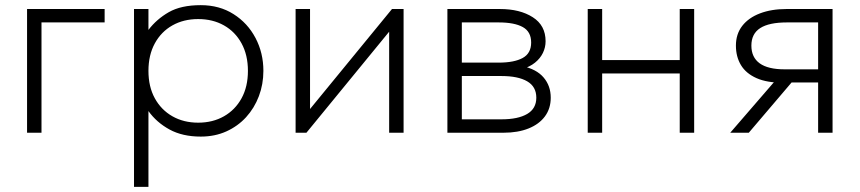

<svg xmlns="http://www.w3.org/2000/svg" viewBox="-20 -515 3336 745"><path d="M85 0V-480H386V-428H141V0Z M500 210V-480H556V-399Q587.5 -440.5 635 -467.8Q682.5 -495 759 -495Q831.5 -495 886.2 -460.2Q941 -425.5 971.5 -367.5Q1002 -309.5 1002 -240Q1002 -188 984.5 -141.8Q967 -95.5 934.8 -60.2Q902.5 -25 858 -5Q813.5 15 759 15Q688 15 637.8 -12.5Q587.5 -40 556 -84V210ZM749 -39Q805.5 -39 849 -63.8Q892.5 -88.5 917.2 -133.5Q942 -178.5 942 -240Q942 -301.5 917.2 -346.8Q892.5 -392 849 -416.5Q805.5 -441 749 -441Q692.5 -441 649 -416.5Q605.5 -392 580.8 -346.8Q556 -301.5 556 -240Q556 -178.5 580.8 -133.5Q605.5 -88.5 649 -63.8Q692.5 -39 749 -39Z M1127 0V-480H1183V-92L1501 -480H1546V0H1490V-392L1169 0Z M1716 0V-480H1920Q1997.5 -480 2047.2 -448.2Q2097 -416.5 2097 -355Q2097 -331 2086.5 -309.5Q2076 -288 2055.8 -271.8Q2035.5 -255.5 2006 -247L2005 -259Q2061.5 -247 2089.2 -214.5Q2117 -182 2117 -136Q2117 -94 2094.5 -63.5Q2072 -33 2030.8 -16.5Q1989.5 0 1934 0ZM1772 -52H1926Q1990 -52 2025.5 -72.8Q2061 -93.5 2061 -136Q2061 -179 2025.5 -199.5Q1990 -220 1926 -220H1759V-272H1915Q1975 -272 2008 -290Q2041 -308 2041 -350Q2041 -392 2008.5 -410Q1976 -428 1915 -428H1772Z M2260.5 0V-480H2316.5V-282H2617.5V-480H2673.5V0H2617.5V-230H2316.5V0Z M2813.5 0 3017.5 -236 3021.5 -194Q2956.5 -193.5 2915.5 -211.8Q2874.5 -230 2855 -262.5Q2835.5 -295 2835.5 -338Q2835.5 -383 2860.2 -414.8Q2885 -446.5 2929.2 -463.2Q2973.5 -480 3031.5 -480H3210.5V0H3154.5V-428H3033.5Q2964 -428 2929.8 -406Q2895.5 -384 2895.5 -338Q2895.5 -292.5 2927.8 -269.2Q2960 -246 3024.5 -246H3167.5V-195H3051.5L2885.5 0Z"/></svg>

Font: Geologica Roman Thin
Style: Regular
Weight: 250
Designer: Sindre Bremnes, Frode Helland
Foundry: Monokrom Skriftforlag AS
Version: Version 1.010;gftools[0.9.28]